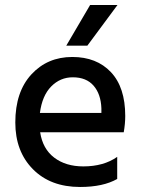

<svg xmlns="http://www.w3.org/2000/svg" viewBox="-20 -740 565 765"><path d="M447 -27Q391 5 299 5Q181 5 111 -66Q41 -137 41 -252Q41 -374 105 -443.5Q169 -513 268 -513Q365 -513 422 -452.5Q479 -392 479 -278Q479 -247 473 -213H140Q150 -147 196 -112Q242 -77 312 -77Q393 -77 447 -115ZM270 -432Q220 -432 184 -395.5Q148 -359 139 -290H384V-308Q382 -365 353 -398.5Q324 -432 270 -432ZM328 -558H244L339 -720H448Z"/></svg>

Font: Hind Madurai Medium
Style: Regular
Weight: 500
Designer: Jyotish Sonowal
Foundry: Indian Type Foundry
Version: Version 1.001;PS 1.0;hotconv 1.0.86;makeotf.lib2.5.63406; tt